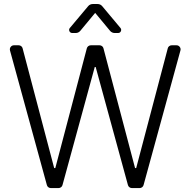

<svg xmlns="http://www.w3.org/2000/svg" viewBox="-20 -958 970 978"><path d="M218.8 -15.3 30.9 -701Q30.2 -704.5 30.2 -706.3Q30.2 -714.8 36.2 -721.1Q42.3 -727.3 51.1 -727.3H75.3Q82.4 -727.3 88.1 -722.8Q93.8 -718.4 95.2 -711.6L256 -101.9H261.7L422.2 -711.6Q424 -718.8 429.7 -723Q435.4 -727.3 442.5 -727.3H487.2Q494.3 -727.3 500 -722.8Q505.7 -718.4 507.1 -711.6L668 -101.9H673.7L834.5 -711.6Q835.9 -718.4 841.6 -722.8Q847.3 -727.3 854.4 -727.3H878.9Q887.8 -727.3 893.8 -721.1Q899.9 -714.8 899.9 -706.3Q899.9 -704.5 899.1 -701L711.3 -15.3Q709.5 -8.5 703.8 -4.3Q698.2 0 691.1 0H652Q644.9 0 639.2 -4.3Q633.5 -8.5 631.7 -15.3L467.3 -616.8H462.7L298.3 -15.3Q296.5 -8.5 290.8 -4.3Q285.2 0 278.1 0H239Q231.9 0 226.2 -4.3Q220.5 -8.5 218.8 -15.3ZM335.6 -815.3 429 -926.5Q433.2 -931.8 439.5 -934.7Q445.7 -937.5 452.8 -937.5H476.9Q491.5 -937.5 500.7 -926.5L593.8 -815.3Q597.3 -811.4 597.3 -805.4Q597.3 -799.4 593 -794.6Q588.8 -789.8 582 -789.8H564.3Q557.5 -789.8 551.1 -792.8Q544.7 -795.8 540.5 -801.1L464.8 -892.4L389.2 -801.1Q379.6 -789.8 365.4 -789.8H347.7Q340.9 -789.8 336.5 -794.6Q332 -799.4 332 -805.8Q332 -811.4 335.6 -815.3Z"/></svg>

Font: DeltaSans Light
Style: Regular
Weight: 300
Designer: Rasmus Andersson
Foundry: rsms
Version: Version 3.012